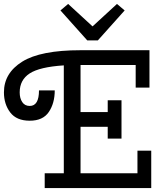

<svg xmlns="http://www.w3.org/2000/svg" viewBox="-20 -955 820 975"><path d="M389 -311V-75H678V-190H748V0H207V-75H304V-623Q181 -615 130.5 -582Q80 -549 80 -486Q80 -456 93 -436.5Q106 -417 131 -417Q178 -417 178 -496H258Q258 -431 228 -386.5Q198 -342 131 -342Q64 -342 32 -384Q0 -426 0 -486Q0 -584 93 -642Q186 -700 389 -700H739V-510H669V-625H389V-386H527V-446H597V-251H527V-311ZM613 -902 477 -750H423L287 -902L326 -935L450 -821L574 -935Z"/></svg>

Font: Cherry Swash
Style: Regular
Weight: 400
Designer: Kasatkina Nataliya
Foundry: Nataliya Kasatkina
Version: Version 1.001